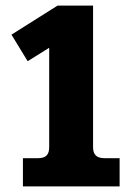

<svg xmlns="http://www.w3.org/2000/svg" viewBox="-20 -667 469 687"><path d="M62 -101H116Q137 -101 146.5 -110.5Q156 -120 156 -140V-496L79 -448L21 -543L186 -647H313V-140Q313 -120 323 -110.5Q333 -101 354 -101H408V0H62Z"/></svg>

Font: Pridi SemiBold
Style: Regular
Weight: 600
Designer: Katatrad Team
Foundry: CadsonDemak
Version: Version 1.001